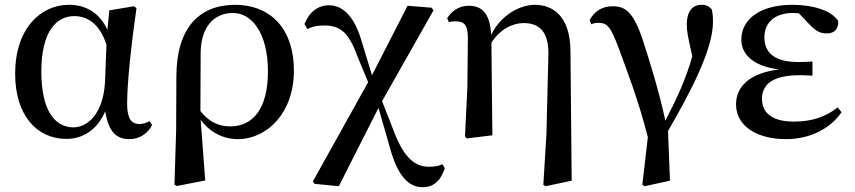

<svg xmlns="http://www.w3.org/2000/svg" viewBox="-20 -563 3556 799"><path d="M256 15C318 15 382 -16 418 -100C431 -17 462 16 519 16C563 16 597 -10 613 -43L602 -59C589 -52 578 -47 560 -47C527 -47 509 -69 509 -132C509 -218 527 -385 548 -529L538 -537L435 -520L427 -439C395 -508 339 -543 267 -543C149 -543 43 -444 43 -256C43 -85 132 15 256 15ZM423 -377 417 -221C409 -87 343 -33 286 -33C205 -33 152 -108 152 -265C152 -434 216 -496 289 -496C344 -496 395 -464 423 -377Z M706 205 716 211 834 188 815 -65C851 -15 906 16 970 16C1090 16 1203 -92 1203 -268C1203 -456 1094 -543 959 -543C809 -543 714 -447 714 -244L713 -20ZM814 -101 815 -343C816 -447 867 -509 950 -509C1028 -509 1095 -425 1095 -266C1095 -111 1033 -37 938 -37C885 -37 845 -61 814 -101Z M1737 216C1787 216 1814 188 1831 137L1821 120C1808 128 1786 131 1765 131C1709 131 1663 96 1622 -9L1570 -142L1784 -520L1776 -531L1676 -539L1528 -250L1481 -404C1452 -496 1406 -541 1349 -541C1303 -541 1267 -513 1247 -463L1259 -442C1276 -451 1296 -457 1329 -457C1392 -457 1430 -432 1466 -332L1512 -221L1282 192L1289 202L1390 212L1555 -114L1604 56C1635 170 1682 216 1737 216Z M2241 206 2250 212 2359 189 2354 -350C2353 -499 2278 -543 2206 -543C2147 -543 2066 -504 2024 -418C2019 -510 1984 -539 1930 -539C1888 -539 1858 -515 1841 -487L1848 -471C1859 -474 1868 -474 1878 -474C1913 -474 1927 -458 1927 -404L1925 -201L1915 6L1923 13L2029 0L2025 -385C2060 -441 2113 -467 2159 -467C2222 -467 2265 -434 2262 -332L2254 -4Z M2653 206 2662 212 2768 189 2760 -18C2850 -173 2947 -356 2947 -471C2947 -492 2946 -506 2942 -524C2930 -537 2920 -543 2899 -543C2861 -543 2838 -514 2838 -461C2838 -431 2844 -404 2861 -329C2835 -236 2799 -158 2749 -61C2720 -192 2685 -303 2660 -381C2618 -514 2583 -537 2529 -537C2487 -537 2454 -517 2434 -480L2440 -462C2450 -466 2459 -468 2468 -468C2507 -468 2520 -455 2555 -362C2586 -276 2635 -153 2676 8Z M3251 16C3355 16 3438 -31 3482 -96L3466 -116C3415 -76 3358 -57 3283 -57C3193 -57 3151 -94 3151 -151C3151 -207 3188 -250 3308 -250C3320 -250 3331 -250 3361 -248V-307C3336 -305 3319 -305 3301 -305C3199 -305 3161 -347 3161 -408C3161 -470 3205 -509 3281 -509L3304 -508L3348 -462C3379 -429 3397 -424 3423 -424C3452 -424 3471 -444 3468 -476C3439 -521 3359 -543 3278 -543C3134 -543 3065 -476 3065 -399C3065 -338 3112 -288 3222 -274C3092 -258 3043 -197 3043 -129C3043 -38 3130 16 3251 16Z"/></svg>

Font: Noto Serif CJK JP SemiBold
Style: Regular
Weight: 600
Designer: Ryoko NISHIZUKA 西塚涼子 (kana & ideographs); Frank Grießhammer (Latin, Greek & Cyrillic); Wenlong ZHANG 张文龙 (bopomofo); San
Foundry: Adobe
Version: Version 2.001;hotconv 1.1.0;makeotfexe 2.6.0